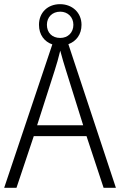

<svg xmlns="http://www.w3.org/2000/svg" viewBox="-20 -901 577 921"><path d="M477 0H536L308 -689C346 -703 371 -736 371 -782C371 -841 326 -881 268 -881C210 -881 167 -842 167 -782C167 -734 193 -701 231 -688L0 0H59L142 -248H395ZM269 -719C229 -719 205 -745 205 -782C205 -819 231 -845 269 -845C305 -845 332 -819 332 -782C332 -745 306 -719 269 -719ZM297 -562 379 -300H158L242 -562C251 -590 261 -624 269 -658C277 -627 289 -587 297 -562Z"/></svg>

Font: Noto Sans Khmer SemiCondensed Light
Style: Regular
Weight: 300
Width: 4
Designer: Danh Hong and the Monotype Design Team
Foundry: Monotype Imaging Inc.
Version: Version 2.004